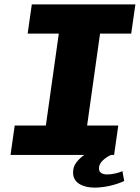

<svg xmlns="http://www.w3.org/2000/svg" viewBox="-20 -706 640 875"><path d="M28 0 47 -134H189L248 -553H106L125 -686H597L578 -553H436L377 -134H519L500 0ZM411 149Q368 149 340.5 131.5Q313 114 313 80Q313 53 329 33Q345 13 364 0H486Q464 10 447.5 26Q431 42 431 62Q431 76 441.5 82.5Q452 89 468 89Q484 89 503 85Q522 81 538 74L546 119Q513 134 477.5 141.5Q442 149 411 149Z"/></svg>

Font: Chivo Mono Medium ExtraBold
Style: Italic
Weight: 800
Italic angle: -8.05°
Monospace: yes
Version: Version 1.008